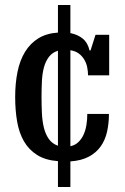

<svg xmlns="http://www.w3.org/2000/svg" viewBox="-20 -640 504 772"><path d="M213 112V8Q162 4 129 -17Q96 -38 76.5 -71.5Q57 -105 49 -150.5Q41 -196 41 -250Q41 -305 50.5 -351.5Q60 -398 81 -432Q102 -466 134.5 -486Q167 -506 213 -509V-620H263V-507Q293 -501 313 -484.5Q333 -468 340 -437H344L364 -500H419V-337H334Q334 -353 330.5 -370Q327 -387 318.5 -401Q310 -415 296.5 -425Q283 -435 263 -438V-52Q282 -56 295 -68.5Q308 -81 316 -98.5Q324 -116 327.5 -137.5Q331 -159 331 -182H418Q418 -144 410.5 -110.5Q403 -77 385 -51.5Q367 -26 337 -10Q307 6 263 9V112ZM147 -250Q147 -217 148.5 -185Q150 -153 156.5 -126.5Q163 -100 176.5 -81Q190 -62 213 -54V-436Q190 -429 176.5 -411Q163 -393 156.5 -368.5Q150 -344 148.5 -313.5Q147 -283 147 -250Z"/></svg>

Font: HermeneusOne
Style: Regular
Weight: 400
Designer: Rodrigo Fuenzalida, Pablo Impallari
Foundry: Pablo Impallari, Rodrigo Fuenzalida
Version: Version 1.000; ttfautohint (v0.8) -G 200 -r 50